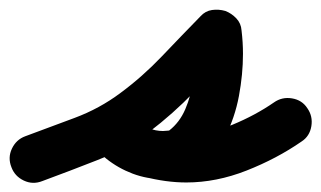

<svg xmlns="http://www.w3.org/2000/svg" viewBox="-71 -333 674 403"><path d="M18 47Q-2 55 -21 46Q-40 37 -47 18Q-55 -2 -46 -21Q-37 -40 -18 -47Q33 -66 85.5 -85.5Q138 -105 182 -138Q228 -172 269 -215Q310 -258 350 -299Q360 -310 374 -312Q388 -314 402 -310Q415 -305 425 -294.5Q435 -284 436 -269Q439 -244 439 -220Q439 -177 430.5 -131.5Q422 -86 401.5 -46Q381 -6 344 21Q329 33 309.5 38Q290 43 271 43Q238 43 207.5 31.5Q177 20 152 0Q132 -16 132 -36Q132 -56 144 -71Q156 -86 176 -90.5Q196 -95 215 -79Q234 -63 265 -57Q296 -51 320 -51Q368 -51 416.5 -71Q465 -91 504 -118Q521 -130 542 -126.5Q563 -123 574 -106Q586 -89 582.5 -68Q579 -47 562 -36Q510 0 446.5 25Q383 50 320 50Q278 50 231 38Q184 26 151 -1Q132 -17 132 -37Q132 -57 144 -72Q156 -86 175.5 -90.5Q195 -95 214 -80Q226 -70 241 -64Q256 -58 271 -58Q273 -58 278 -58.5Q283 -59 284 -59Q306 -76 318 -104Q330 -132 334 -163Q338 -194 338 -220Q338 -239 336 -259Q334 -274 351.5 -275Q369 -276 388 -270Q407 -263 420 -251.5Q433 -240 422 -230Q380 -185 336 -139.5Q292 -94 242 -56Q192 -20 133.5 3Q75 26 18 47Q18 47 18 47Q18 47 18 47Z"/></svg>

Font: FRB American Cursive Ultra
Style: Bold Italic
Weight: 1000
Italic angle: -25°
Version: Version 2.0;Modular Font Editor K font №1